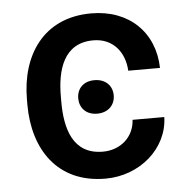

<svg xmlns="http://www.w3.org/2000/svg" viewBox="-45 -598 641 651"><g transform="rotate(-5 275.5 -272.0)"><path d="M219.8 -269.2C219.8 -237.6 241.1 -212 279.5 -212C318.2 -212 340.6 -237.2 340.6 -269.2C340.6 -301.1 318.5 -326 279.5 -326C241.1 -326 219.8 -301.1 219.8 -269.2ZM46.2 -262.4C46.2 -111.5 124.6 9.9 288.7 9.9C404.8 9.9 502.1 -73.2 505 -180.8H397C393.5 -121.1 346.6 -82 287.6 -82C184.3 -82 161.6 -172.9 161.6 -262.4V-280.2C161.6 -369.3 185.7 -460.9 287.6 -460.9C354.4 -460.9 393.5 -411.9 397 -348H505C502.1 -469.5 417.3 -552.6 288.4 -552.6C125.7 -552.6 46.2 -431.1 46.2 -280.2Z"/></g></svg>

Font: Magic Ui Pro Medium
Style: Regular
Weight: 500
Designer: Stefan Endress, Andreas Faust
Version: Version 1.000;FEAKit 1.0